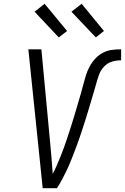

<svg xmlns="http://www.w3.org/2000/svg" viewBox="-20 -996 661 1016"><path d="M206 0 130 -735H199L245 -245Q249 -203 252.5 -161Q256 -119 259 -76Q271 -99 281 -122Q291 -145 300.5 -168.5Q310 -192 318.5 -215.5Q327 -239 335 -263Q343 -287 350.5 -310.5Q358 -334 365.5 -358Q373 -382 380 -406Q387 -430 394 -453.5Q401 -477 408 -501Q415 -525 421 -549Q427 -573 434.5 -597Q442 -621 454 -643.5Q466 -666 484 -685.5Q502 -705 525 -717Q548 -729 572.5 -732Q597 -735 621 -735V-677Q597 -677 573 -670Q549 -663 531 -644Q513 -625 504.5 -601.5Q496 -578 489.5 -554.5Q483 -531 476 -507.5Q469 -484 462 -460.5Q455 -437 448 -413.5Q441 -390 433.5 -366.5Q426 -343 418.5 -319.5Q411 -296 403 -273Q395 -250 386.5 -226.5Q378 -203 369 -180Q360 -157 350.5 -134Q341 -111 330 -88.5Q319 -66 307 -43.5Q295 -21 281 0ZM487 -798 358 -934 412 -976 530 -832ZM291 -798 163 -934 216 -976 335 -832Z"/></svg>

Font: Iosevka SS04 Light Extended
Style: Italic
Weight: 300
Width: 7
Italic angle: -9°
Monospace: yes
Designer: Belleve Invis
Foundry: Belleve Invis
Version: Version 19.0.0; ttfautohint (v1.8.4)